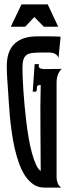

<svg xmlns="http://www.w3.org/2000/svg" viewBox="-20 -848 311 868"><path d="M179.2 0Q151.9 0 130.6 -14.6Q109.4 -29.3 93.3 -53.7Q77.1 -78.1 65.7 -110.6Q54.2 -143.1 46.1 -178.7Q38.1 -214.4 33 -251.2Q27.8 -288.1 24.7 -321.3Q21.5 -354.5 20 -382.3Q18.6 -410.2 17.1 -427.7Q15.1 -458 12.9 -488Q10.7 -518.1 10.7 -548.8Q10.7 -617.2 45.9 -650.4Q81.1 -683.6 148.4 -683.6H204.1Q229.5 -683.6 253.9 -682.1L244.6 -586.4Q239.3 -599.6 228.3 -605Q217.3 -610.4 204.1 -610.4H164.1Q141.1 -610.4 125.2 -608.4Q109.4 -606.4 99.6 -599.1Q89.8 -591.8 85.7 -577.6Q81.5 -563.5 81.5 -539.1Q81.5 -523.9 82.5 -497.8Q83.5 -471.7 85.7 -438.7Q87.9 -405.8 91.3 -368.4Q94.7 -331.1 99.4 -293.5Q104 -255.9 110.4 -220Q116.7 -184.1 124.8 -154.8Q132.8 -125.5 142.6 -104.2Q152.3 -83 164.1 -74.7Q164.1 -172.4 162.8 -269Q161.6 -365.7 164.1 -463.4Q157.2 -464.4 152.1 -461.9Q147 -459.5 147 -451.7Q147 -447.3 146.5 -442.4Q146 -437.5 143.1 -433.6H127.9L136.7 -558.1H156.2Q152.8 -543.9 160.6 -539.8Q168.5 -535.6 181.2 -535.6Q200.7 -535.6 220 -536.1Q239.3 -536.6 259.3 -536.6Q246.6 -524.9 241.2 -508.5Q235.8 -492.2 235.8 -475.1V-46.4Q235.8 -33.2 240.5 -20.8Q245.1 -8.3 256.8 0ZM243.2 -727.1H178.2L135.3 -771L93.8 -727.1H28.8L77.1 -828.1H195.8Z"/></svg>

Font: XAYAX
Style: Regular
Weight: 400
Designer: Peter Wiegel
Foundry: Peter Wiegel
Version: Version 1.000 2009 initial release